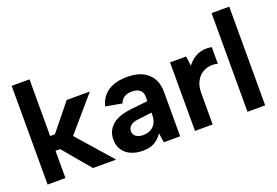

<svg xmlns="http://www.w3.org/2000/svg" viewBox="-98 -1015 1901 1316"><g transform="rotate(-20 852.0 -357.0)"><path d="M58.3 -720H188.4V-306.7H223.2L379.7 -500H548.4L336.1 -253L558.4 0H389.3L222.2 -198.8H188.4V0H58.3Z M586.9 -135Q586.9 -199 633.1 -239.3Q679.4 -279.5 770.9 -289.5L896.2 -303.5V-337.9Q896.2 -365.8 877.2 -383.7Q858.3 -401.7 818 -401.7Q784.2 -401.7 762 -387.5Q739.9 -373.2 731.4 -346.8L612.4 -368.3Q628.4 -434.9 681.1 -470.9Q733.9 -507 821.5 -507Q920.1 -507 972.6 -458.2Q1025.2 -409.4 1025.2 -324.8V0H905.7L896.2 -68.4Q869.1 -30.4 836.2 -12.2Q803.2 6 752.3 6Q703.9 6 666.4 -10.7Q628.9 -27.5 607.9 -59.2Q586.9 -91 586.9 -135ZM896.2 -207.9V-219.8L790.5 -206.9Q756.2 -202.9 738.1 -187.2Q719.9 -171.5 719.9 -147.6Q719.9 -124.2 738.6 -109.3Q757.3 -94.3 789.7 -94.3Q839.9 -94.3 868 -124Q896.2 -153.6 896.2 -207.9Z M1133.3 -500H1250.8L1259.8 -429.5Q1284.8 -464 1320.8 -484Q1356.8 -504 1399.3 -504Q1420.3 -504 1437.8 -500V-379Q1418.4 -384.5 1398.8 -384.5Q1363.8 -384.5 1332.6 -367.5Q1301.3 -350.6 1281.8 -315.3Q1262.3 -280.1 1262.3 -229.1V0H1133.3Z M1516.3 -720H1645.3V0H1516.3Z"/></g></svg>

Font: AF Albert Sans Medium
Style: Regular
Weight: 500
Designer: Andreas Rasmussen
Foundry: a.Foundry
Version: Version 1.300;Glyphs 3.2 (3231)